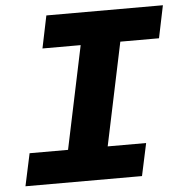

<svg xmlns="http://www.w3.org/2000/svg" viewBox="-51 -747 758 796"><g transform="rotate(-5 328.0 -349.0)"><path d="M52 -135H212L302 -563H143L171 -698H656L628 -563H467L377 -135H537L508 0H23Z"/></g></svg>

Font: Azeret Mono
Style: Bold Italic
Weight: 700
Italic angle: -12°
Designer: Martin Vácha
Foundry: Displaay
Version: Version 1.000; Glyphs 3.0.3, build 3074